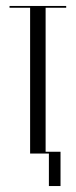

<svg xmlns="http://www.w3.org/2000/svg" viewBox="-20 -515 255 644"><path d="M202 -489H133V0H81V-489H12V-495H202ZM120 -6H183V109H144V0H120Z"/></svg>

Font: Moniqa Cond Display
Style: Regular
Weight: 400
Width: 3
Designer: Rajesh Rajput
Foundry: Rajesh Rajput
Version: Version 1.000